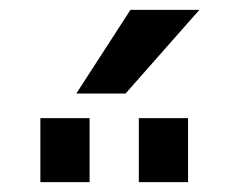

<svg xmlns="http://www.w3.org/2000/svg" viewBox="-20 -980 487 390"><path d="M245 -960H385L235 -790H135ZM262 -610V-740H362V-610ZM62 -610V-740H162V-610Z"/></svg>

Font: Mplus 1p Medium
Style: Regular
Weight: 500
Version: Version 1.061